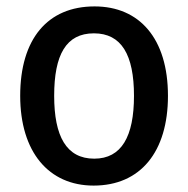

<svg xmlns="http://www.w3.org/2000/svg" viewBox="-20 -569 587 599"><path d="M272 10C418 10 504 -95 504 -270C504 -449 415 -549 275 -549C128 -549 43 -447 43 -270C43 -95 132 10 272 10ZM274 -74C187 -74 149 -144 149 -270C149 -398 186 -465 273 -465C359 -465 398 -398 398 -270C398 -143 359 -74 274 -74Z"/></svg>

Font: Noto Sans SemiCondensed Medium
Style: Regular
Weight: 500
Width: 4
Designer: Monotype Design Team
Foundry: Monotype Imaging Inc.
Version: Version 2.013